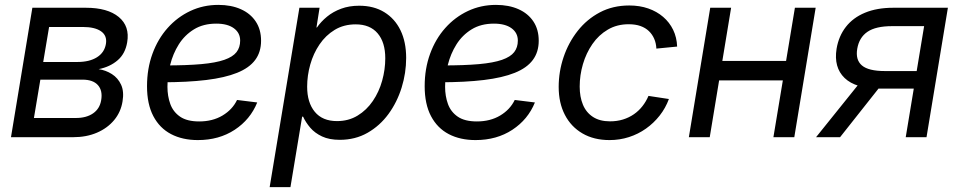

<svg xmlns="http://www.w3.org/2000/svg" viewBox="-20 -561 3920 785"><path d="M24.9 0 112.3 -529.3H331.1Q419.9 -529.3 465.6 -491.5Q511.2 -453.6 500 -388.2Q492.2 -341.3 460.9 -314.5Q429.7 -287.6 383.3 -278.3Q412.6 -273.9 437.5 -258.1Q462.4 -242.2 475.1 -214.6Q487.8 -187 481 -146.5Q474.1 -103 446.8 -70.1Q419.4 -37.1 376.5 -18.6Q333.5 0 277.8 0ZM118.7 -78.6H290.5Q333 -78.6 360.4 -97.4Q387.7 -116.2 393.6 -150.9Q400.4 -190.4 380.4 -212.9Q360.4 -235.4 316.9 -235.4H145ZM156.7 -307.6H296.9Q345.7 -307.6 376.5 -326.9Q407.2 -346.2 413.1 -381.8Q418.5 -415 393.3 -432.9Q368.2 -450.7 318.4 -450.7H180.7Z M789.1 11.7Q726.1 11.7 679.4 -12.7Q632.8 -37.1 606.9 -86.2Q581.1 -135.3 581.1 -208.5Q581.1 -280.3 603.3 -341.1Q625.5 -401.9 665.3 -446.5Q705.1 -491.2 758.1 -516.1Q811 -541 872.6 -541Q925.3 -541 964.6 -523.4Q1003.9 -505.9 1025.6 -473.1Q1047.4 -440.4 1047.4 -394.5Q1047.4 -348.1 1023.2 -315.7Q999 -283.2 949.2 -263.2Q899.4 -243.2 823 -233.9Q746.6 -224.6 642.1 -224.6L653.8 -293.5Q743.2 -293.5 802.7 -298.8Q862.3 -304.2 897.2 -316.4Q932.1 -328.6 947 -347.9Q961.9 -367.2 961.9 -395Q961.9 -426.8 936 -445.6Q910.2 -464.4 864.3 -464.4Q811 -464.4 772.9 -440.9Q734.9 -417.5 710.9 -379.4Q687 -341.3 675.8 -295.9Q664.6 -250.5 664.6 -206.1Q664.6 -168 676.3 -135.7Q688 -103.5 716.3 -84Q744.6 -64.5 794.4 -64.5Q849.1 -64.5 889.6 -88.6Q930.2 -112.8 949.2 -152.3L1031.7 -142.1Q1003.4 -72.3 939.5 -30.3Q875.5 11.7 789.1 11.7Z M1082.5 204.1 1204.1 -529.3H1286.6L1273.9 -448.7H1275.9Q1292.5 -472.7 1317.1 -492.9Q1341.8 -513.2 1374.8 -525.4Q1407.7 -537.6 1448.7 -537.6Q1508.3 -537.6 1551.3 -511.2Q1594.2 -484.9 1617.4 -437.3Q1640.6 -389.6 1640.6 -324.2Q1640.6 -262.7 1622.1 -202.9Q1603.5 -143.1 1568.4 -95Q1533.2 -46.9 1482.9 -18.1Q1432.6 10.7 1369.1 10.7Q1326.2 10.7 1296.6 -3.2Q1267.1 -17.1 1248.5 -38.8Q1230 -60.5 1219.2 -84H1215.3L1167.5 204.1ZM1357.9 -65.9Q1405.3 -65.9 1442.1 -88.4Q1479 -110.8 1504.4 -148.2Q1529.8 -185.5 1542.5 -231.2Q1555.2 -276.9 1555.2 -322.8Q1555.2 -388.2 1523.9 -424.8Q1492.7 -461.4 1434.1 -461.4Q1385.7 -461.4 1348.6 -439Q1311.5 -416.5 1286.4 -379.4Q1261.2 -342.3 1248.5 -297.1Q1235.8 -252 1235.8 -206.5Q1235.8 -141.6 1267.1 -103.8Q1298.3 -65.9 1357.9 -65.9Z M1924.3 11.7Q1861.3 11.7 1814.7 -12.7Q1768.1 -37.1 1742.2 -86.2Q1716.3 -135.3 1716.3 -208.5Q1716.3 -280.3 1738.5 -341.1Q1760.7 -401.9 1800.5 -446.5Q1840.3 -491.2 1893.3 -516.1Q1946.3 -541 2007.8 -541Q2060.5 -541 2099.9 -523.4Q2139.2 -505.9 2160.9 -473.1Q2182.6 -440.4 2182.6 -394.5Q2182.6 -348.1 2158.4 -315.7Q2134.3 -283.2 2084.5 -263.2Q2034.7 -243.2 1958.3 -233.9Q1881.8 -224.6 1777.3 -224.6L1789.1 -293.5Q1878.4 -293.5 1938 -298.8Q1997.6 -304.2 2032.5 -316.4Q2067.4 -328.6 2082.3 -347.9Q2097.2 -367.2 2097.2 -395Q2097.2 -426.8 2071.3 -445.6Q2045.4 -464.4 1999.5 -464.4Q1946.3 -464.4 1908.2 -440.9Q1870.1 -417.5 1846.2 -379.4Q1822.3 -341.3 1811 -295.9Q1799.8 -250.5 1799.8 -206.1Q1799.8 -168 1811.5 -135.7Q1823.2 -103.5 1851.6 -84Q1879.9 -64.5 1929.7 -64.5Q1984.4 -64.5 2024.9 -88.6Q2065.4 -112.8 2084.5 -152.3L2167 -142.1Q2138.7 -72.3 2074.7 -30.3Q2010.7 11.7 1924.3 11.7Z M2472.2 11.7Q2408.2 11.7 2361.6 -15.4Q2314.9 -42.5 2289.6 -91.3Q2264.2 -140.1 2264.2 -205.6Q2264.2 -268.1 2284.2 -327.4Q2304.2 -386.7 2341.8 -434.6Q2379.4 -482.4 2432.6 -510.5Q2485.8 -538.6 2552.7 -538.6Q2595.2 -538.6 2630.4 -526.4Q2665.5 -514.2 2691.4 -491.9Q2717.3 -469.7 2732.2 -439Q2747.1 -408.2 2748.5 -370.6L2663.6 -362.3Q2662.6 -384.3 2654.8 -402.3Q2647 -420.4 2633.1 -433.8Q2619.1 -447.3 2598.6 -454.6Q2578.1 -461.9 2550.3 -461.9Q2502.4 -461.9 2465.1 -439.9Q2427.7 -418 2402.1 -380.9Q2376.5 -343.8 2363.3 -298.6Q2350.1 -253.4 2350.1 -207Q2350.1 -165 2363.3 -133.1Q2376.5 -101.1 2404.3 -83Q2432.1 -64.9 2474.1 -64.9Q2502.9 -64.9 2527.3 -72.5Q2551.8 -80.1 2571.8 -94Q2591.8 -107.9 2606.7 -127Q2621.6 -146 2631.3 -168.9L2714.8 -156.2Q2701.2 -119.1 2677 -88.4Q2652.8 -57.6 2621.1 -35.2Q2589.4 -12.7 2551.5 -0.5Q2513.7 11.7 2472.2 11.7Z M3212.9 -312 3200.2 -232.4H2899.9L2913.1 -312ZM2969.2 -529.3 2881.8 0H2796.4L2883.8 -529.3ZM3314.9 -529.3 3227.5 0H3142.1L3230 -529.3Z M3768.1 0H3683.1L3758.3 -454.1H3627Q3560.5 -454.1 3526.6 -430.9Q3492.7 -407.7 3484.9 -361.8Q3477.1 -316.4 3503.9 -293.5Q3530.8 -270.5 3598.1 -270.5H3764.6L3752.9 -198.7H3579.6Q3478 -198.7 3433.1 -242.2Q3388.2 -285.6 3400.4 -361.8Q3409.2 -413.6 3438.5 -451.2Q3467.8 -488.8 3516.6 -509Q3565.4 -529.3 3632.3 -529.3H3855.5ZM3414.6 0H3316.4L3508.3 -238.8H3603.5Z"/></svg>

Font: Inter 24pt
Style: Italic
Weight: 400
Italic angle: -9.3988°
Designer: Rasmus Andersson
Foundry: rsms
Version: Version 4.001;git-66647c0bb